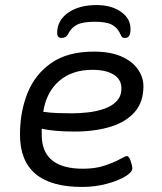

<svg xmlns="http://www.w3.org/2000/svg" viewBox="-20 -733 640 759"><path d="M304 6Q59 6 59 -201Q59 -291 89 -365.5Q119 -440 183.5 -484.5Q248 -529 351 -529Q417 -529 460.5 -509.5Q504 -490 525.5 -458.5Q547 -427 547 -392Q547 -329 512 -289.5Q477 -250 415.5 -231.5Q354 -213 275 -213Q232 -213 200 -216Q168 -219 145 -224Q145 -218 145 -212.5Q145 -207 145 -200Q145 -66 308 -66Q357 -66 394 -78.5Q431 -91 453.5 -103.5Q476 -116 481 -116Q490 -116 496.5 -97Q503 -78 503 -67Q503 -52 474.5 -35Q446 -18 400.5 -6Q355 6 304 6ZM265 -285Q296 -285 330 -289Q364 -293 393.5 -303.5Q423 -314 441.5 -333.5Q460 -353 460 -384Q460 -419 429.5 -438Q399 -457 345 -457Q265 -457 214 -413Q163 -369 151 -291Q180 -287 208 -286Q236 -285 265 -285ZM362 -713Q420 -713 458 -686.5Q496 -660 496 -618Q496 -583 475 -583Q467 -583 463.5 -585.5Q460 -588 456 -598Q445 -623 423 -635Q401 -647 355 -647Q308 -647 285 -635.5Q262 -624 250 -600Q244 -589 237 -586Q230 -583 223 -583Q206 -583 206 -603Q206 -652 249 -682.5Q292 -713 362 -713Z"/></svg>

Font: Asap Semi Expanded Semi Expanded Regular
Style: Italic
Weight: 400
Width: 6
Italic angle: -6°
Designer: Pablo Cosgaya
Foundry: Omnibus-Type
Version: Version 3.001; ttfautohint (v1.8.4.7-5d5b)